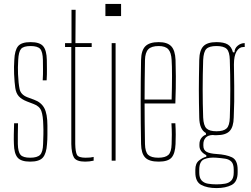

<svg xmlns="http://www.w3.org/2000/svg" viewBox="-20 -820 1279 980"><path d="M134 5Q87 5 69.5 -16Q52 -37 51 -85Q50 -107 50.5 -133Q51 -159 52 -191H72Q71 -160 71 -134Q71 -108 71 -85Q72 -44 85 -29.5Q98 -15 134 -15Q170 -15 184.5 -29.5Q199 -44 200 -85Q201 -109 201.5 -134Q202 -159 201 -179Q200 -229 191 -253.5Q182 -278 152 -289L118 -302Q90 -313 76 -328.5Q62 -344 58 -371Q54 -398 52 -442Q51 -462 51.5 -478.5Q52 -495 53 -514Q55 -563 72 -584Q89 -605 136 -605Q183 -605 200.5 -584Q218 -563 219 -514Q219 -493 219.5 -467.5Q220 -442 218 -410H198Q200 -442 199.5 -467Q199 -492 199 -514Q198 -556 185 -570.5Q172 -585 136 -585Q100 -585 87.5 -570.5Q75 -556 73 -514Q72 -493 71.5 -476.5Q71 -460 72 -442Q74 -394 80 -365.5Q86 -337 119 -324L154 -311Q190 -298 206 -268.5Q222 -239 222 -179Q222 -157 222 -132Q222 -107 220 -85Q217 -37 199 -16Q181 5 134 5Z M415 5Q370 5 357.5 -16Q345 -37 344 -85V-580H312V-600H345V-770H366L365 -600H448V-580H364V-85Q365 -44 373 -29.5Q381 -15 417 -15Q433 -15 440.5 -16Q448 -17 458 -19V0Q436 5 415 5Z M518 -738V-800H598V-738ZM550 0V-600H570V0Z M855 -191H875Q877 -159 877 -133Q877 -107 876 -85Q874 -37 856 -16Q838 5 790 5Q741 5 721 -16Q701 -37 700 -85Q696 -300 700 -514Q701 -563 722 -584Q743 -605 790 -605Q834 -605 854 -584Q874 -563 876 -514Q877 -487 877.5 -431Q878 -375 875 -292H718Q718 -246 718.5 -196.5Q719 -147 720 -85Q721 -44 736.5 -29.5Q752 -15 788 -15Q824 -15 839.5 -29.5Q855 -44 856 -85Q857 -108 857 -133.5Q857 -159 855 -191ZM790 -585Q753 -585 737 -568.5Q721 -552 720 -514Q719 -455 718.5 -406.5Q718 -358 718 -312H856Q858 -379 858 -432.5Q858 -486 856 -514Q854 -552 839 -568.5Q824 -585 790 -585Z M1085 140Q1038 140 1007.5 124Q977 108 977 60V46Q977 14 996 -1Q1015 -16 1033 -20V-28Q998 -46 998 -76V-84Q998 -104 1009 -117Q1020 -130 1031 -132V-141Q998 -159 997 -220Q996 -262 995.5 -295Q995 -328 995 -359.5Q995 -391 995.5 -427.5Q996 -464 997 -514Q998 -563 1018 -584Q1038 -605 1085 -605Q1123 -605 1142.5 -593Q1162 -581 1169 -553H1177Q1177 -573 1193 -586.5Q1209 -600 1229 -600V-580H1222Q1201 -580 1187.5 -557.5Q1174 -535 1174 -491Q1175 -426 1175.5 -382.5Q1176 -339 1175.5 -302Q1175 -265 1173 -220Q1172 -172 1152 -151Q1132 -130 1085 -130Q1080 -130 1075.5 -130Q1071 -130 1066 -131Q1041 -130 1029.5 -117Q1018 -104 1018 -84V-76Q1018 -54 1034.5 -45Q1051 -36 1085 -34Q1135 -31 1164 -17Q1193 -3 1193 46V60Q1193 108 1162.5 124Q1132 140 1085 140ZM1085 -150Q1121 -150 1136.5 -164.5Q1152 -179 1153 -220Q1158 -361 1153 -514Q1152 -556 1137 -570.5Q1122 -585 1085 -585Q1048 -585 1033.5 -570.5Q1019 -556 1017 -514Q1012 -361 1017 -220Q1019 -179 1034 -164.5Q1049 -150 1085 -150ZM1085 121Q1109 121 1129 117.5Q1149 114 1161 101Q1173 88 1173 61V46Q1173 17 1161 5Q1149 -7 1129.5 -10Q1110 -13 1085 -15Q1048 -18 1022.5 -7.5Q997 3 997 46V61Q997 88 1009 101Q1021 114 1041 117.5Q1061 121 1085 121Z"/></svg>

Font: Big Shoulders Display Thin
Style: Regular
Weight: 100
Designer: Patric King
Foundry: XO Type Co
Version: Version 1.000; ttfautohint (v1.8.2)